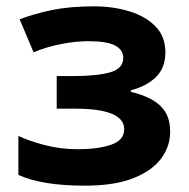

<svg xmlns="http://www.w3.org/2000/svg" viewBox="-20 -576 595 606"><path d="M277 -556Q336 -556 387.5 -540.5Q439 -525 470.5 -493Q502 -461 502 -411Q502 -362 472.5 -333Q443 -304 393 -291V-286Q428 -278 456 -263.5Q484 -249 500.5 -224.5Q517 -200 517 -159Q517 -114 488.5 -75.5Q460 -37 400.5 -13.5Q341 10 248 10Q112 10 38 -24V-147Q72 -131 121.5 -118Q171 -105 227 -105Q288 -105 330 -119Q372 -133 372 -168Q372 -233 217 -233H159V-336H214Q288 -336 328.5 -348Q369 -360 369 -393Q369 -419 343 -432.5Q317 -446 258 -446Q219 -446 173 -437Q127 -428 86 -411L42 -515Q89 -533 145 -544.5Q201 -556 277 -556Z"/></svg>

Font: Noto IKEA Latin
Style: Bold
Weight: 700
Designer: Monotype Design Team
Foundry: Monotype Imaging Inc.
Version: Version 1.0